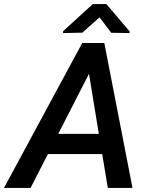

<svg xmlns="http://www.w3.org/2000/svg" viewBox="-65 -922 731 942"><path d="M457 -901.9 570.8 -768.1V-759.8L480.5 -761.2L423.3 -836.9L338.9 -761.7L244.6 -759.8V-769L390.1 -901.9ZM-45.4 0 338.4 -710.9H446.8L585 0H463.9L436.5 -166H169.9L85 0ZM220.7 -265.1H419.9L371.6 -560.1Z"/></svg>

Font: Mardoto Medium
Style: Italic
Weight: 500
Italic angle: -12°
Designer: Christian Robertson, Vahan Hovhannisyan
Foundry: Google
Version: Version 1.000